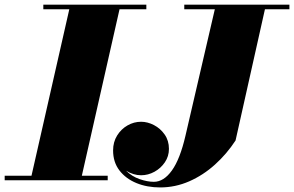

<svg xmlns="http://www.w3.org/2000/svg" viewBox="-65 -770 1256 820"><path d="M-45 -19.5H69.5L231 -730.5H120V-750H560V-730.5H445.5L284.5 -19.5H395V0H-45ZM722 -750H1171V-730.5H1066.5L941 -170Q903.5 -112.5 853 -67Q802.5 -21.5 743 4.5Q683.5 30.5 619 30.5Q563 30.5 517.5 11.8Q472 -7 445 -42.2Q418 -77.5 418 -127.5Q418 -163.5 435.2 -191.2Q452.5 -219 479.8 -234.5Q507 -250 537.5 -250Q565 -250 592.5 -235.8Q620 -221.5 638.2 -195.5Q656.5 -169.5 656.5 -134Q656.5 -102.5 639.2 -77Q622 -51.5 594.8 -36.5Q567.5 -21.5 537.5 -21.5Q505 -21.5 473.5 -41Q498 -16.5 531.2 -5Q564.5 6.5 592 6.5Q634.5 6.5 669.2 -42Q704 -90.5 727 -190L852.5 -730.5H722Z"/></svg>

Font: Bodoni* 11pt Fatface
Style: Italic
Weight: 900
Italic angle: -13°
Version: Version 2.3